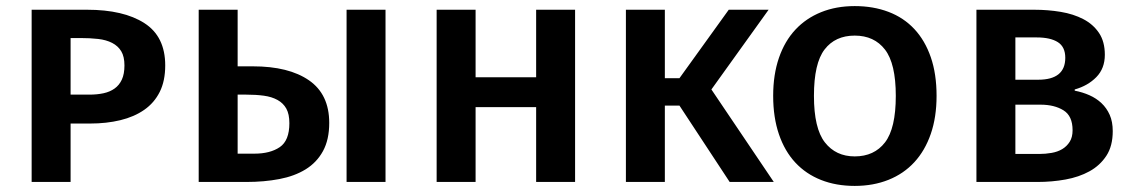

<svg xmlns="http://www.w3.org/2000/svg" viewBox="-20 -598 3720 631"><path d="M389 -383Q389 -412 378.5 -429.5Q368 -447 348.5 -457Q329 -467 302.5 -470Q276 -473 244 -473H212V-287H274Q299 -287 320 -291.5Q341 -296 356.5 -307Q372 -318 380.5 -336.5Q389 -355 389 -383ZM523 -383Q523 -332 505 -296Q487 -260 454 -237Q421 -214 375.5 -203Q330 -192 276 -192H212V0H84V-566H266Q386 -566 454.5 -522Q523 -478 523 -383Z M1119 0V-566H1247V0ZM761 -380H811Q929 -380 995.5 -334Q1062 -288 1062 -194Q1062 -139 1041.5 -101.5Q1021 -64 984.5 -41.5Q948 -19 898 -9.5Q848 0 790 0H633V-566H761ZM931 -193Q931 -223 921 -241Q911 -259 892 -269.5Q873 -280 847 -283.5Q821 -287 789 -287H761V-93H816Q868 -93 899.5 -114.5Q931 -136 931 -193Z M1742 0V-246H1543V0H1415V-566H1543V-344H1742V-566H1870V0Z M2213 -251H2165V0H2037V-566H2165V-341H2213L2375 -566H2506L2318 -304L2523 0H2378Z M3058 -283Q3058 -213 3039 -158Q3020 -103 2985 -65Q2950 -27 2900 -7Q2850 13 2789 13Q2728 13 2678.5 -6.5Q2629 -26 2594 -63.5Q2559 -101 2540 -156.5Q2521 -212 2521 -283Q2521 -353 2540 -408Q2559 -463 2594 -500.5Q2629 -538 2678.5 -558Q2728 -578 2789 -578Q2850 -578 2900 -559Q2950 -540 2985 -502.5Q3020 -465 3039 -410Q3058 -355 3058 -283ZM2924 -283Q2924 -389 2888.5 -435Q2853 -481 2789 -481Q2725 -481 2690 -435.5Q2655 -390 2655 -283Q2655 -176 2691 -130Q2727 -84 2789 -84Q2853 -84 2888.5 -130Q2924 -176 2924 -283Z M3505 -170Q3505 -217 3475 -235.5Q3445 -254 3400 -254H3317V-92H3395Q3416 -92 3436 -95.5Q3456 -99 3471 -108Q3486 -117 3495.5 -132Q3505 -147 3505 -170ZM3481 -408Q3481 -444 3456.5 -459.5Q3432 -475 3387 -475H3317V-336H3392Q3481 -336 3481 -408ZM3637 -167Q3637 -118 3616 -86Q3595 -54 3560.5 -35Q3526 -16 3481.5 -8Q3437 0 3390 0H3189V-566H3379Q3424 -566 3466 -559Q3508 -552 3540.5 -535Q3573 -518 3592 -489.5Q3611 -461 3611 -418Q3611 -373 3583 -344.5Q3555 -316 3512 -304V-300Q3538 -295 3560.5 -285Q3583 -275 3600 -259Q3617 -243 3627 -220.5Q3637 -198 3637 -167Z"/></svg>

Font: Qnwhxotralxmqkhsjrfbfhwcoqn
Style: Regular
Weight: 500
Designer: Carrois Corporate & Edenspiekermann
Foundry: Carrois Corporate GbR & Edenspiekermann AG
Version: Version 2.001